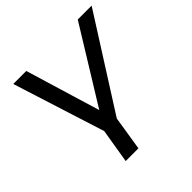

<svg xmlns="http://www.w3.org/2000/svg" viewBox="-176 -635 960 960"><g transform="rotate(-45 304.0 -155.0)"><path d="M179 180 209 -2 54 -490H146L272 -73H253L510 -490H608L298 -2L269 180Z"/></g></svg>

Font: Nunito Sans 10pt SemiExpanded
Style: Italic
Weight: 400
Width: 6
Italic angle: -9°
Designer: Vernon Adams
Foundry: Vernon Adams
Version: Version 3.101;gftools[0.9.27]